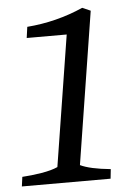

<svg xmlns="http://www.w3.org/2000/svg" viewBox="-50 -709 494 746"><g transform="rotate(-5 197.0 -335.5)"><path d="M149 -63 230 -573H74L80 -616Q195 -625 299 -671L331 -657L237 -63Q274 -45 355 -37L351 0H5L10 -37Q45 -39 85 -45.5Q125 -52 149 -63Z"/></g></svg>

Font: Caladea
Style: Italic
Weight: 400
Italic angle: -9°
Designer: Carolina Giovagnoli and Andres Torresi
Foundry: Carolina Giovagnoli & Andres Torresi
Version: Version 1.001